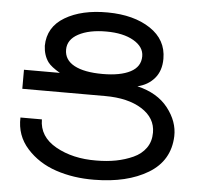

<svg xmlns="http://www.w3.org/2000/svg" viewBox="-53 -819 909 874"><g transform="rotate(5 401.0 -382.0)"><path d="M568 -441Q661 -419 709 -357.5Q757 -296 755 -229Q751 -117 655 -59Q559 -1 409 0Q314 1 233.5 -26Q153 -53 100 -112Q47 -171 50 -253H148Q148 -174 225.5 -130.5Q303 -87 410 -88Q459 -88 500.5 -96Q542 -104 578.5 -120.5Q615 -137 636 -166.5Q657 -196 657 -237Q657 -304 593.5 -344Q530 -384 426 -384H47V-471H211Q170 -495 156 -514Q134 -544 132 -588Q133 -674 209.5 -719.5Q286 -765 405 -764Q524 -763 599.5 -713Q675 -663 675 -576Q675 -521 645.5 -486.5Q616 -452 568 -441ZM405 -483Q486 -483 532 -507Q578 -531 578 -579Q578 -622 530.5 -649.5Q483 -677 405 -677Q327 -677 278.5 -651Q230 -625 230 -579Q230 -532 275.5 -507.5Q321 -483 405 -483Z"/></g></svg>

Font: Montserrat arm
Style: Regular
Weight: 400
Designer: Julieta Ulanovsky
Foundry: Julieta Ulanovsky
Version: Version 6.000;PS 006.000;hotconv 1.0.88;makeotf.lib2.5.64775